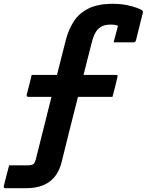

<svg xmlns="http://www.w3.org/2000/svg" viewBox="-62 -789 770 1007"><path d="M-14 78H85Q106 78 115 70Q120 66 125 50Q147 -38 167.5 -119.5Q188 -201 208 -281H86Q81 -281 79 -284.5Q77 -288 78 -292Q86 -320 91.5 -344Q97 -368 104 -396H237Q248 -441 260 -487.5Q272 -534 284 -582Q298 -635 325.5 -677.5Q353 -720 402.5 -744.5Q452 -769 529 -769Q571 -769 604.5 -762Q638 -755 659.5 -746.5Q681 -738 685 -733Q689 -729 687 -722L651 -577Q648 -567 638 -567H534L536 -575Q542 -598 547 -616.5Q552 -635 557 -654Q542 -660 520 -660Q495 -660 479.5 -654Q464 -648 452 -636Q431 -615 419 -565Q407 -519 396.5 -477Q386 -435 376 -396H546Q558 -396 554 -385Q547 -357 541.5 -333Q536 -309 528 -281H347Q327 -203 306.5 -121.5Q286 -40 261 62Q227 198 75 198H-34Q-44 198 -42 187Q-29 133 -14 78Z"/></svg>

Font: Recursive Mn Lnr St
Style: Bold Italic
Weight: 700
Italic angle: -15°
Monospace: yes
Version: Version 1.079;hotconv 1.0.112;makeotfexe 2.5.65598; ttfautoh